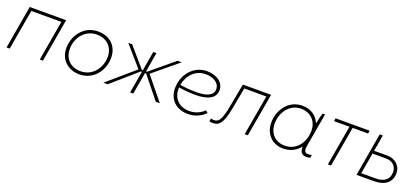

<svg xmlns="http://www.w3.org/2000/svg" viewBox="26 -1347 4690 2173"><g transform="rotate(20 2371.5 -260.0)"><path d="M49 0H87L171 -484H533L449 0H487L577 -520H139Z M924 5C1095 5 1202 -138 1202 -294C1202 -429 1110 -525 963 -525C794 -525 687 -380 687 -226C687 -73 804 5 924 5ZM926 -33C805 -33 727 -114 727 -230C727 -363 818 -487 962 -487C1076 -487 1162 -413 1162 -290C1162 -158 1071 -33 926 -33Z M1215 0H1267L1569 -264H1583L1537 0H1575L1621 -264H1634L1846 0H1895L1672 -274L1970 -520H1919L1638 -286H1625L1665 -520H1627L1587 -286H1574L1373 -520H1326L1537 -277Z M2233 6C2313 6 2386 -24 2441 -80L2414 -104C2369 -58 2307 -31 2238 -31C2118 -31 2038 -106 2038 -224L2039 -243C2091 -234 2162 -226 2242 -226C2359 -226 2480 -257 2480 -369C2480 -470 2382 -524 2275 -524C2116 -524 1998 -387 1998 -220C1998 -83 2092 6 2233 6ZM2042 -275C2062 -392 2149 -487 2271 -487C2359 -487 2441 -446 2441 -366C2441 -279 2337 -259 2237 -259C2160 -259 2091 -267 2042 -275Z M2530 6C2603 6 2650 -23 2689 -231L2736 -484H3002L2917 0H2955L3046 -520H2706L2653 -236C2620 -57 2587 -30 2532 -30C2520 -30 2509 -32 2499 -37L2492 -1C2503 3 2516 6 2530 6Z M3657 4C3675 4 3688 2 3706 -2L3712 -38C3696 -33 3683 -32 3665 -32C3621 -32 3617 -68 3626 -121L3696 -520H3666C3653 -477 3643 -433 3634 -390C3602 -472 3526 -526 3423 -526C3256 -526 3155 -379 3155 -226C3155 -93 3244 5 3381 5C3464 5 3535 -32 3583 -93C3577 -29 3606 4 3657 4ZM3422 -489C3524 -489 3614 -420 3614 -293C3614 -157 3529 -32 3387 -32C3270 -32 3195 -112 3195 -230C3195 -362 3281 -489 3422 -489Z M3817 -484H4003L3919 0H3957L4041 -484H4227L4233 -520H3823Z M4264 0H4475C4605 0 4683 -61 4683 -172C4683 -259 4613 -323 4520 -324H4358L4392 -520H4354ZM4308 -35 4352 -288H4520C4592 -288 4643 -238 4643 -171C4643 -84 4586 -36 4484 -36Z"/></g></svg>

Font: Fixel Display 20240404 ExLight
Style: Italic
Weight: 200
Italic angle: -10°
Designer: AlfaBravo + MacPaw
Foundry: Kyrylo Tkachov, Marchela Mozhyna, Serhii Makarenko, Maria Weinstein, Zakhar Kryvoshyya
Version: Version 1.211;Glyphs 3.2 (3225)